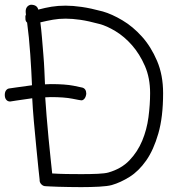

<svg xmlns="http://www.w3.org/2000/svg" viewBox="-76 -767 756 808"><path d="M58.6 -408.2Q57.6 -434.6 55.7 -468.8Q53.7 -502.9 51.3 -539.1Q48.8 -575.2 45.4 -609.4Q42 -643.6 38.1 -671.9Q32.2 -676.8 31.2 -684.6Q30.3 -693.4 30.8 -697.8Q31.2 -702.1 33.2 -705.1Q33.2 -707 32.7 -710Q32.2 -712.9 32.2 -714.8Q31.2 -728.5 37.1 -736.8Q43 -745.1 53.7 -747.1Q80.1 -747.1 85 -726.6Q114.3 -734.4 141.1 -738.8Q168 -743.2 200.2 -743.2Q230.5 -743.2 268.1 -737.8Q305.7 -732.4 356.4 -718.8Q394.5 -708 439 -681.6Q483.4 -655.3 521.5 -612.8Q559.6 -570.3 585 -510.7Q610.4 -451.2 610.4 -375Q610.4 -274.4 590.3 -205.1Q570.3 -135.7 539.1 -91.3Q507.8 -46.9 469.7 -22.9Q431.6 1 394.5 11.7Q377 16.6 341.3 18.6Q305.7 20.5 265.6 20.5Q240.2 20.5 215.3 20Q190.4 19.5 169.9 19Q149.4 18.6 135.3 17.6Q121.1 16.6 116.2 16.6Q105.5 16.6 97.7 8.3Q89.8 0 90.8 -10.7Q89.8 -16.6 85.9 -55.7Q82 -94.7 76.7 -147.9Q71.3 -201.2 66.4 -257.3Q61.5 -313.5 59.6 -353.5Q22.5 -348.6 -4.9 -344.2Q-32.2 -339.8 -33.2 -339.8Q-43 -339.8 -48.8 -346.2Q-54.7 -352.5 -55.7 -363.3Q-56.6 -377 -51.8 -384.8Q-46.9 -392.6 -39.1 -394.5Q-37.1 -394.5 -8.8 -398.9Q19.5 -403.3 58.6 -408.2ZM270.5 -398.4Q287.1 -393.6 287.1 -372.1Q285.2 -358.4 279.3 -351.6Q273.4 -344.7 266.6 -344.7Q262.7 -344.7 228.5 -351.6Q194.3 -358.4 137.7 -358.4Q131.8 -358.4 126 -357.9Q120.1 -357.4 114.3 -357.4Q116.2 -325.2 120.1 -278.3Q124 -231.4 128.4 -184.6Q132.8 -137.7 137.2 -97.7Q141.6 -57.6 143.6 -37.1Q171.9 -35.2 203.6 -34.7Q235.4 -34.2 266.6 -34.2Q305.7 -34.2 335.9 -35.6Q366.2 -37.1 379.9 -41Q434.6 -56.6 468.8 -92.3Q502.9 -127.9 522.5 -174.8Q542 -221.7 548.8 -273.9Q555.7 -326.2 555.7 -375Q555.7 -439.5 533.7 -489.7Q511.7 -540 479.5 -576.7Q447.3 -613.3 410.2 -635.7Q373 -658.2 342.8 -666Q295.9 -678.7 262.2 -683.6Q228.5 -688.5 200.2 -688.5Q171.9 -688.5 147 -684.1Q122.1 -679.7 93.8 -672.9Q97.7 -643.6 100.6 -608.4Q103.5 -573.2 106.4 -538.1Q109.4 -502.9 110.8 -470.2Q112.3 -437.5 113.3 -412.1Q119.1 -412.1 125.5 -412.6Q131.8 -413.1 137.7 -413.1Q198.2 -413.1 233.4 -406.2Q268.6 -399.4 270.5 -398.4Z"/></svg>

Font: Coming Soon
Style: Regular
Weight: 400
Designer: Dathan Boardman
Foundry: Open Window
Version: Version 1.000